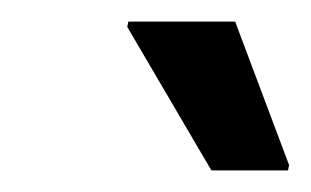

<svg xmlns="http://www.w3.org/2000/svg" viewBox="-20 -740 288 178"><path d="M176 -582 98 -715 99 -720H198L248 -587L247 -582Z"/></svg>

Font: Saira SemiCondensed Medium
Style: Italic
Weight: 500
Width: 4
Italic angle: -12°
Designer: Hector Gatti with collaboration of the Omnibus-Type team
Foundry: Omnibus-Type
Version: Version 1.101